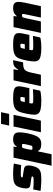

<svg xmlns="http://www.w3.org/2000/svg" viewBox="1280 -2062 982 3581"><g transform="rotate(-90 1770.5 -272.0)"><path d="M218 8Q183 8 143 6Q103 4 65.5 1Q28 -2 0 -6L27 -142Q65 -139 103.5 -137Q142 -135 165 -135Q202 -135 224 -136Q246 -137 256 -141Q270 -146 270 -165Q270 -170 261.5 -173Q253 -176 225 -180L109 -197Q74 -202 60 -222Q46 -242 46 -275Q46 -293 49.5 -315Q53 -337 58 -361Q74 -433 106.5 -466.5Q139 -500 191 -509Q243 -518 315 -518Q351 -518 388 -516Q425 -514 457.5 -511Q490 -508 510 -504L482 -368Q440 -371 402.5 -373Q365 -375 349 -375Q312 -375 291.5 -374Q271 -373 262 -368Q252 -363 252 -348Q252 -341 259 -339.5Q266 -338 291 -334L390 -319Q414 -316 433.5 -308Q453 -300 464 -282.5Q475 -265 475 -231Q475 -202 466 -163Q453 -102 432 -67.5Q411 -33 380.5 -17Q350 -1 309.5 3.5Q269 8 218 8Z M470 199 620 -510H827L818 -453H829Q856 -494 889.5 -506Q923 -518 957 -518Q1025 -518 1058.5 -493Q1092 -468 1092 -397Q1092 -370 1088.5 -335.5Q1085 -301 1076 -257Q1055 -153 1028.5 -95.5Q1002 -38 965.5 -15.5Q929 7 878 7Q837 7 801.5 -3Q766 -13 746 -51H736L684 199ZM800 -157Q821 -157 830.5 -161.5Q840 -166 846.5 -186.5Q853 -207 863 -255Q876 -313 876 -333Q876 -347 868 -350Q860 -353 841 -353Q820 -353 812 -349Q804 -345 798 -328Q794 -318 789 -297Q784 -276 779 -252Q774 -228 770.5 -208Q767 -188 767 -179Q767 -164 774 -160.5Q781 -157 800 -157Z M1218 -592 1250 -743H1468L1436 -592ZM1094 0 1201 -510H1419L1311 0Z M1680 8Q1580 8 1523.5 -5Q1467 -18 1444.5 -46.5Q1422 -75 1422 -119Q1422 -147 1425.5 -180.5Q1429 -214 1437 -254Q1451 -325 1466 -375Q1481 -425 1508.5 -456.5Q1536 -488 1587 -503Q1638 -518 1724 -518Q1814 -518 1863.5 -507.5Q1913 -497 1932 -473Q1951 -449 1951 -408Q1951 -379 1942 -335Q1933 -291 1925 -254L1916 -215H1638Q1637 -208 1634 -194Q1631 -180 1631 -174Q1631 -158 1637.5 -151.5Q1644 -145 1667.5 -143.5Q1691 -142 1742 -142Q1768 -142 1811.5 -144Q1855 -146 1898 -149L1869 -12Q1839 -3 1786 2.5Q1733 8 1680 8ZM1656 -300H1742L1745 -316Q1748 -333 1750 -343.5Q1752 -354 1752 -362Q1752 -377 1744 -380Q1736 -383 1716 -383Q1695 -383 1685 -379Q1675 -375 1670 -358Q1665 -341 1656 -300Z M1954 0 2062 -510H2269L2255 -425H2265Q2287 -463 2309 -483Q2331 -503 2361.5 -510.5Q2392 -518 2438 -518L2398 -332Q2348 -332 2315 -325.5Q2282 -319 2261.5 -302.5Q2241 -286 2228 -254Q2215 -222 2204 -171L2167 0Z M2673 8Q2573 8 2516.5 -5Q2460 -18 2437.5 -46.5Q2415 -75 2415 -119Q2415 -147 2418.5 -180.5Q2422 -214 2430 -254Q2444 -325 2459 -375Q2474 -425 2501.5 -456.5Q2529 -488 2580 -503Q2631 -518 2717 -518Q2807 -518 2856.5 -507.5Q2906 -497 2925 -473Q2944 -449 2944 -408Q2944 -379 2935 -335Q2926 -291 2918 -254L2909 -215H2631Q2630 -208 2627 -194Q2624 -180 2624 -174Q2624 -158 2630.5 -151.5Q2637 -145 2660.5 -143.5Q2684 -142 2735 -142Q2761 -142 2804.5 -144Q2848 -146 2891 -149L2862 -12Q2832 -3 2779 2.5Q2726 8 2673 8ZM2649 -300H2735L2738 -316Q2741 -333 2743 -343.5Q2745 -354 2745 -362Q2745 -377 2737 -380Q2729 -383 2709 -383Q2688 -383 2678 -379Q2668 -375 2663 -358Q2658 -341 2649 -300Z M2947 0 3055 -510H3262L3254 -453H3264Q3296 -494 3334.5 -506Q3373 -518 3402 -518Q3475 -518 3500.5 -492Q3526 -466 3526 -414Q3526 -393 3521 -359Q3516 -325 3508 -289L3446 0H3233L3287 -256Q3292 -280 3296 -301Q3300 -322 3300 -331Q3300 -345 3294.5 -348.5Q3289 -352 3276 -352Q3257 -352 3247.5 -347.5Q3238 -343 3232.5 -325.5Q3227 -308 3218 -269L3160 0Z"/></g></svg>

Font: Saira Black
Style: Italic
Weight: 900
Italic angle: -12°
Designer: Hector Gatti with collaboration of the Omnibus-Type team
Foundry: Omnibus-Type
Version: Version 1.100; ttfautohint (v1.8.3)